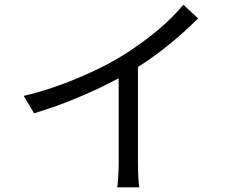

<svg xmlns="http://www.w3.org/2000/svg" viewBox="-20 -767 996 817"><path d="M823 -689Q773 -638 707 -583.5Q641 -529 567 -482V-73Q567 -45 568.5 -14.5Q570 16 573 30H479Q481 16 483 -14.5Q485 -45 485 -73V-434Q407 -392 313 -352.5Q219 -313 125 -285L81 -359Q141 -373 200.5 -393Q260 -413 315.5 -436.5Q371 -460 420 -485Q469 -510 509 -535Q545 -558 581.5 -584.5Q618 -611 651 -638.5Q684 -666 712 -694Q740 -722 760 -747Z"/></svg>

Font: Kinto Sans
Style: Regular
Weight: 400
Designer: Authors: Ryoko NISHIZUKA  (kana & ideographs); Paul D. Hunt (Latin, Greek & Cyrillic); Wenlong ZHANG  (bopomofo); Sandol
Foundry: Adobe Systems Incorporated, ookami Inc.
Version: Version 0.001